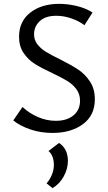

<svg xmlns="http://www.w3.org/2000/svg" viewBox="-20 -684 562 998"><path d="M252 -304Q196 -330 161.5 -351.5Q127 -373 103 -408Q79 -443 79 -493Q79 -573 137.5 -618.5Q196 -664 287 -664Q333 -664 380 -652.5Q427 -641 461 -619L419 -553Q390 -575 350.5 -588.5Q311 -602 273 -602Q216 -602 186.5 -574Q157 -546 157 -506Q157 -476 174.5 -453.5Q192 -431 219 -414.5Q246 -398 291 -376Q349 -347 385.5 -323Q422 -299 447.5 -260.5Q473 -222 473 -168Q473 -84 411 -38.5Q349 7 253 7Q192 7 138.5 -11Q85 -29 49 -58L97 -128Q132 -95 177.5 -75.5Q223 -56 270 -56Q328 -56 362 -84.5Q396 -113 396 -160Q396 -195 377 -220.5Q358 -246 330 -263Q302 -280 252 -304ZM222 269Q240 249 250 223.5Q260 198 260 173Q260 149 252.5 130Q245 111 232 101L287 59Q333 90 333 152Q333 193 311.5 232.5Q290 272 253 294Z"/></svg>

Font: Ysabeau Medium
Style: Regular
Weight: 500
Designer: Christian Thalmann (Catharsis Fonts)
Version: Version 0.003